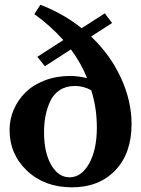

<svg xmlns="http://www.w3.org/2000/svg" viewBox="-20 -782 597 813"><path d="M284.7 11.2Q168.9 11.2 94.7 -58.8Q20.5 -128.9 20.5 -231.4Q20.5 -276.9 38.3 -318.1Q56.2 -359.4 88.4 -391.1Q120.6 -422.9 169.9 -441.7Q219.2 -460.4 278.3 -460.4Q309.6 -460.4 348.6 -451.2Q324.7 -512.7 280.3 -572.8L169.9 -501.5L138.2 -541.5L248 -612.3Q195.3 -671.9 125.5 -722.2L150.9 -761.7Q246.6 -725.6 325.7 -662.6L423.8 -725.6L454.6 -684.6L365.7 -627.4Q447.8 -549.3 492.4 -451.7Q537.1 -354 537.1 -257.3Q537.1 -132.8 468.3 -60.8Q399.4 11.2 284.7 11.2ZM274.4 -31.2Q324.7 -31.2 357.4 -89.6Q390.1 -147.9 390.1 -241.7Q390.1 -326.7 366.2 -399.9Q333.5 -418 297.4 -418Q259.8 -418 232.9 -400.4Q206.1 -382.8 192.4 -352.8Q178.7 -322.8 172.6 -290.5Q166.5 -258.3 166.5 -221.2Q166.5 -136.2 196.8 -83.7Q227.1 -31.2 274.4 -31.2Z"/></svg>

Font: Elstob 8pt
Style: Bold
Weight: 700
Designer: Peter S. Baker
Version: Version 1.015